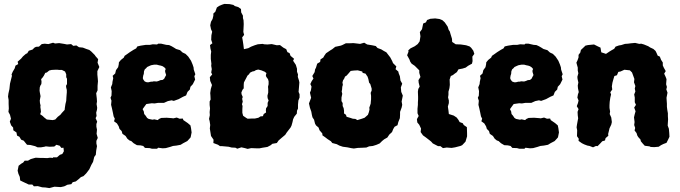

<svg xmlns="http://www.w3.org/2000/svg" viewBox="-20 -738 3469 980"><path d="M212 219 195 218 173 212 153 213 145 204H127L93 188L83 183L81 165L74 149L70 133L75 108L89 97L98 92L106 82H123L137 74L151 70L162 67L183 68H196L221 69L235 67L250 68L251 65H271L286 52L298 48L306 34L304 16L293 17L285 6L268 1L257 10L233 11L214 9L207 11L189 14H172L159 8L135 2L118 1L109 -10L101 -20L88 -25L79 -40L67 -46L64 -62L48 -73L47 -87L37 -98L30 -117L36 -132L31 -152L23 -167L25 -184L24 -208V-228L21 -245L23 -261L28 -283L31 -311L34 -323L41 -351L39 -358L45 -372L55 -389L59 -403L73 -411L70 -423L88 -439L97 -450L112 -463L119 -466L127 -479L146 -485L156 -495L164 -499L179 -500L193 -513L208 -515L227 -513L251 -520L261 -516L282 -518L307 -514L322 -511L343 -513L354 -504L370 -506L383 -497L403 -495L421 -488L436 -483L446 -475L464 -457L467 -452L481 -436L478 -418L487 -396L477 -375V-357L479 -337L480 -323L478 -300V-290V-277L471 -262L474 -236L475 -220L473 -207L476 -188L475 -178L471 -163L473 -146L468 -135L476 -117L472 -105V-91L475 -76L473 -55L479 -34L472 -19V-6L475 8L471 31L469 52L461 63L455 88L446 104L441 115L436 126L420 147L406 161L393 166L382 176L367 188L351 192L344 202L324 205L308 213L290 217L258 215L232 222ZM249 -125 262 -128 275 -142 288 -152 296 -162 310 -177 311 -187 314 -207 318 -223 319 -242 320 -255 321 -266V-279L318 -291L317 -300L322 -309V-321V-336L318 -344V-359L312 -373L296 -381H282L274 -382H261L243 -381L231 -378L219 -368L211 -366L204 -352L198 -343L190 -334L192 -321L191 -309L186 -301L183 -292L182 -276L183 -268L187 -247L183 -225L184 -212L187 -200L186 -192L188 -178L189 -167L185 -155L198 -146L205 -139L219 -128L229 -127Z M755 21 744 18 720 17 711 7 697 4 679 3 662 -7 650 -18 641 -21 630 -30 621 -44 605 -55 601 -69 590 -80 586 -93 577 -108 562 -119 566 -132 560 -144 556 -164 551 -187 547 -203 549 -224 544 -239 549 -250 550 -273 546 -292 553 -309 554 -320 558 -339 555 -351 568 -363 572 -380 583 -395 586 -409 587 -420 597 -432 612 -444 616 -453 629 -462 643 -472 662 -484 675 -491 681 -501 698 -505 724 -509H745L760 -512L782 -511L787 -515H803L829 -509L843 -508L856 -502L868 -495L879 -488L899 -482L912 -470L927 -463L941 -449L947 -440L955 -428L963 -409L968 -394L969 -383L977 -359L972 -349L976 -332L971 -322L964 -308L952 -295L949 -281L937 -269L930 -251L914 -244L892 -232L867 -223L856 -226L837 -222L817 -213H802H787L769 -210L755 -211L727 -207L718 -195L708 -181L714 -169L716 -156L723 -148L731 -136L739 -131L759 -127L767 -129L785 -125L792 -131L803 -136L831 -137L857 -135L865 -134L882 -138L897 -132L913 -133L916 -125L938 -110L952 -98L955 -84L958 -62L953 -37L947 -30L936 -18L915 -7L902 1L881 5L863 7L848 12L826 18L810 19L787 16L782 21ZM730 -318H738L750 -321H757L765 -323L780 -322L790 -325L799 -329L810 -330L818 -336L822 -344L828 -355L823 -371V-379L826 -386L819 -394L810 -400L801 -403L791 -405L780 -408H767L751 -405L744 -402L731 -396L726 -390L719 -384L715 -374L714 -361L711 -352L709 -339L712 -331L719 -322Z M1262 18 1244 22 1230 18 1212 14 1191 21 1182 16 1162 15 1147 11 1114 8H1103L1093 1L1069 -8L1070 -25L1057 -44L1055 -57L1051 -82L1053 -100L1050 -120L1047 -131L1051 -150L1050 -166L1052 -185L1050 -202V-220L1055 -230L1054 -251L1053 -263L1056 -284L1062 -304L1053 -325L1051 -344L1063 -358L1058 -368L1061 -385L1058 -402L1059 -413L1056 -437V-458L1058 -475L1054 -491L1052 -508L1064 -517L1058 -535L1059 -558L1063 -576L1057 -589L1053 -609L1057 -627L1065 -641L1069 -658V-669L1079 -678L1087 -700L1099 -708L1113 -714L1125 -718L1152 -717L1171 -713L1179 -707L1196 -702L1210 -692L1211 -675L1220 -658V-646L1223 -635L1224 -615L1223 -593L1222 -575L1226 -560L1216 -547L1219 -531L1222 -511L1225 -487L1247 -492L1262 -500L1280 -507L1296 -512L1321 -514L1328 -512L1345 -511L1367 -513L1393 -507L1409 -508L1426 -495L1441 -487L1447 -472L1458 -467L1463 -453L1481 -438L1476 -428L1490 -407L1496 -387V-372L1501 -358L1500 -346L1506 -327L1508 -317L1506 -292L1504 -269L1509 -257V-240L1503 -225L1501 -204V-184L1496 -173L1495 -158L1482 -142L1476 -129L1473 -115L1468 -97L1463 -87L1453 -74L1443 -61L1436 -50L1417 -34L1402 -21L1393 -8L1370 -4L1362 3L1345 12L1320 16L1305 19H1287ZM1281 -133 1299 -137 1310 -144 1322 -145 1326 -156 1338 -164 1337 -174 1338 -185 1346 -197V-213L1351 -225L1346 -237L1345 -249L1349 -265V-284L1348 -295L1351 -308V-323L1348 -334L1339 -346L1337 -354L1340 -365L1331 -372L1314 -379L1298 -383L1286 -380L1278 -375L1268 -373L1256 -367L1251 -359L1243 -352L1238 -342L1229 -325L1225 -317L1224 -305V-287L1218 -280L1212 -266L1213 -257L1219 -243L1216 -234L1219 -219L1215 -206L1218 -197L1217 -181V-162L1221 -147L1237 -136L1244 -132L1266 -133Z M1786 20 1772 18 1753 14 1730 11 1712 5 1699 -2 1676 -8 1669 -17 1652 -28 1639 -38 1626 -47 1625 -57 1611 -73 1606 -87 1593 -98 1588 -107 1583 -127 1575 -139 1572 -151 1569 -168 1562 -188 1557 -210 1568 -239 1562 -265 1567 -277 1570 -296 1564 -309 1571 -324 1580 -337 1574 -350 1586 -370 1588 -383 1593 -393 1599 -413 1614 -422 1616 -435 1630 -444 1635 -453 1644 -466 1666 -481 1676 -487 1691 -499 1719 -505 1727 -508 1745 -517H1762L1784 -518L1818 -514L1839 -520L1854 -511L1879 -507L1898 -503L1907 -493L1926 -486L1939 -478L1952 -471L1962 -458L1972 -445L1982 -426L1986 -416L2003 -399L1999 -385L2013 -373L2015 -364L2021 -349L2024 -327L2033 -311L2026 -292L2028 -269L2036 -250L2030 -220L2033 -203L2030 -189L2022 -167V-153L2021 -135L2013 -115L2009 -99L1994 -91L1987 -79L1981 -64L1967 -51L1957 -36L1941 -27L1930 -18L1918 -6L1902 1L1883 7L1864 9L1850 15L1831 16L1806 17ZM1804 -125 1827 -132 1841 -137 1849 -144 1858 -152 1863 -166 1866 -179 1865 -189 1868 -197 1872 -209 1873 -222 1874 -231V-249L1872 -264L1877 -276V-286L1870 -309L1864 -316L1860 -335L1856 -347L1851 -354L1846 -362L1831 -366L1829 -373L1806 -379L1787 -378L1770 -376L1758 -362L1749 -352L1741 -347L1737 -337L1731 -328L1728 -317L1730 -305L1727 -295L1726 -281L1724 -271L1727 -259L1723 -240V-222L1729 -212V-197L1734 -186L1736 -173V-159L1746 -152L1749 -142L1769 -136L1781 -132L1794 -131Z M2241 18 2228 8H2216L2189 -6L2181 -15L2175 -20L2153 -37L2139 -47L2127 -64L2129 -82L2120 -101L2110 -113L2108 -130L2117 -146L2111 -160V-183L2113 -203V-215L2114 -231V-244L2113 -270L2115 -284L2122 -296L2117 -316L2116 -329L2126 -345L2120 -366V-379L2097 -402L2081 -413L2074 -423L2070 -434L2058 -456L2065 -474L2064 -481L2075 -491L2097 -502L2112 -513L2122 -527L2126 -553L2123 -574L2134 -589L2140 -618L2154 -624L2160 -636L2176 -642L2201 -644L2223 -641L2238 -635L2250 -624L2265 -602L2270 -586L2276 -577L2279 -566L2287 -540L2288 -524L2306 -512L2332 -511L2359 -507L2377 -501L2385 -494L2396 -479L2401 -463L2391 -449L2392 -426L2389 -413L2369 -402L2357 -393L2341 -388L2320 -384L2312 -370L2298 -360L2292 -355L2281 -350L2275 -332L2276 -305L2274 -288L2269 -270V-254L2267 -241L2271 -225V-212L2266 -194L2269 -174L2271 -156L2296 -148L2311 -138L2320 -126L2326 -115L2342 -109L2347 -100L2363 -89L2364 -57V-42L2356 -15L2339 3L2330 7L2303 14L2285 17L2260 15Z M2630 21 2619 18 2595 17 2586 7 2572 4 2554 3 2537 -7 2525 -18 2516 -21 2505 -30 2496 -44 2480 -55 2476 -69 2465 -80 2461 -93 2452 -108 2437 -119 2441 -132 2435 -144 2431 -164 2426 -187 2422 -203 2424 -224 2419 -239 2424 -250 2425 -273 2421 -292 2428 -309 2429 -320 2433 -339 2430 -351 2443 -363 2447 -380 2458 -395 2461 -409 2462 -420 2472 -432 2487 -444 2491 -453 2504 -462 2518 -472 2537 -484 2550 -491 2556 -501 2573 -505 2599 -509H2620L2635 -512L2657 -511L2662 -515H2678L2704 -509L2718 -508L2731 -502L2743 -495L2754 -488L2774 -482L2787 -470L2802 -463L2816 -449L2822 -440L2830 -428L2838 -409L2843 -394L2844 -383L2852 -359L2847 -349L2851 -332L2846 -322L2839 -308L2827 -295L2824 -281L2812 -269L2805 -251L2789 -244L2767 -232L2742 -223L2731 -226L2712 -222L2692 -213H2677H2662L2644 -210L2630 -211L2602 -207L2593 -195L2583 -181L2589 -169L2591 -156L2598 -148L2606 -136L2614 -131L2634 -127L2642 -129L2660 -125L2667 -131L2678 -136L2706 -137L2732 -135L2740 -134L2757 -138L2772 -132L2788 -133L2791 -125L2813 -110L2827 -98L2830 -84L2833 -62L2828 -37L2822 -30L2811 -18L2790 -7L2777 1L2756 5L2738 7L2723 12L2701 18L2685 19L2662 16L2657 21ZM2605 -318H2613L2625 -321H2632L2640 -323L2655 -322L2665 -325L2674 -329L2685 -330L2693 -336L2697 -344L2703 -355L2698 -371V-379L2701 -386L2694 -394L2685 -400L2676 -403L2666 -405L2655 -408H2642L2626 -405L2619 -402L2606 -396L2601 -390L2594 -384L2590 -374L2589 -361L2586 -352L2584 -339L2587 -331L2594 -322Z M2961 -498 2968 -505 2981 -508 3012 -511 3032 -501 3045 -495 3049 -471 3073 -463 3091 -475 3099 -480 3115 -489 3122 -500 3139 -506 3151 -508 3170 -514 3185 -515 3200 -517 3222 -519 3243 -514 3253 -515 3267 -511 3289 -502 3298 -496 3315 -488 3326 -478 3331 -468 3337 -454 3348 -449 3354 -433 3363 -419V-404L3368 -393L3378 -375L3370 -362L3377 -347L3382 -334L3380 -308L3384 -294L3381 -282L3387 -265L3382 -239L3383 -223L3384 -209V-193L3386 -177L3389 -160V-145L3390 -129L3389 -113L3388 -97L3394 -81L3396 -59L3397 -40L3391 -27L3382 -9L3366 -3L3354 3L3342 11L3319 13L3301 12L3295 9L3271 6L3260 -6L3251 -17L3249 -26L3238 -38L3233 -46L3229 -59L3219 -72L3222 -85L3217 -100L3219 -115L3216 -139L3220 -156L3224 -170L3217 -189L3226 -203L3220 -216V-240L3217 -256L3223 -271L3220 -286L3223 -299L3216 -318L3218 -335L3210 -357L3206 -368L3195 -379L3167 -382L3147 -373L3136 -371L3129 -354L3116 -350L3111 -334L3106 -316L3103 -297L3105 -281L3095 -267L3099 -256L3095 -239L3092 -218L3091 -201V-187L3094 -169L3092 -156L3100 -138L3103 -115L3100 -102L3091 -83L3088 -70L3084 -54L3085 -45L3071 -33L3068 -21L3054 -17L3043 -5L3030 8L3022 7L3007 14L2989 7L2978 5L2962 -1L2950 -7L2933 -19L2934 -30L2925 -43L2926 -73L2923 -88L2925 -102L2929 -124L2931 -134L2929 -149L2928 -167L2933 -181L2924 -196L2930 -212L2933 -225L2927 -240L2930 -257L2934 -268L2930 -288L2929 -301L2932 -317L2928 -335L2927 -346L2932 -364L2929 -378V-393L2922 -418L2928 -431L2933 -445V-458L2942 -470L2945 -483Z"/></svg>

Font: Winky Rough
Style: Bold
Weight: 700
Designer: Simon Atzbach
Foundry: typofactur
Version: Version 1.206; ttfautohint (v1.8.4.7-5d5b)